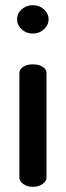

<svg xmlns="http://www.w3.org/2000/svg" viewBox="-20 -723 255 743"><path d="M160 -440V-35Q160 -22 144.5 -11Q129 0 107 0Q85 0 70 -11Q55 -22 55 -35V-440Q55 -455 69.5 -464.5Q84 -474 107 -474Q130 -474 145 -464.5Q160 -455 160 -440ZM168 -648Q168 -626 150 -609.5Q132 -593 107 -593Q82 -593 64 -609.5Q46 -626 46 -648Q46 -671 64 -687Q82 -703 107 -703Q132 -703 150 -687Q168 -671 168 -648Z"/></svg>

Font: Dosis
Style: SemiBold
Weight: 600
Designer: Edgar Tolentino, Pablo Impallari, Igino Marini
Foundry: Edgar Tolentino, Pablo Impallari, Igino Marini
Version: Version 1.007